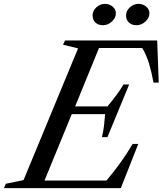

<svg xmlns="http://www.w3.org/2000/svg" viewBox="-86 -970 838 990"><path d="M-65.5 0 -56 -22.5 35.5 -41.5 316.5 -720.5 239 -739.5 249.5 -761.5H724.5L732.5 -544H705.5Q696 -597 682.8 -641.2Q669.5 -685.5 647.5 -722.5H424.5L301.5 -421.5H468Q492.5 -450 513.2 -478.2Q534 -506.5 551 -534.5H580L468 -263H439.5Q447 -293 450.5 -322.8Q454 -352.5 456 -381.5H284L143.5 -39H463Q503 -86.5 536.8 -133.8Q570.5 -181 598 -228H627L537 0ZM618 -840Q593.5 -840 578.8 -853.8Q564 -867.5 564 -890.5Q564 -914.5 583.5 -932.2Q603 -950 628.5 -950Q650.5 -950 667.5 -936.2Q684.5 -922.5 684.5 -901Q684.5 -878 664 -859Q643.5 -840 618 -840ZM445 -840Q420.5 -840 406 -853.8Q391.5 -867.5 391.5 -890.5Q391.5 -914.5 410.8 -932.2Q430 -950 455.5 -950Q477.5 -950 494.5 -936.2Q511.5 -922.5 511.5 -901Q511.5 -878 491 -859Q470.5 -840 445 -840Z"/></svg>

Font: Libre Caslon Text
Style: Italic
Weight: 400
Italic angle: -22.583°
Designer: Pablo Impallari, Rodrigo Fuenzalida, Katja Schimmel
Foundry: Pablo Impallari, Rodrigo Fuenzalida
Version: Version 2.000